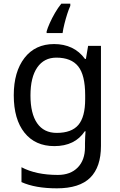

<svg xmlns="http://www.w3.org/2000/svg" viewBox="-20 -786 655 1046"><path d="M275 -546Q328 -546 370.5 -526Q413 -506 443 -465H448L460 -536H530V9Q530 124 471.5 182Q413 240 290 240Q172 240 97 206V125Q176 167 295 167Q364 167 403.5 126.5Q443 86 443 16V-5Q443 -17 444 -39.5Q445 -62 446 -71H442Q388 10 276 10Q172 10 113.5 -63Q55 -136 55 -267Q55 -395 113.5 -470.5Q172 -546 275 -546ZM287 -472Q220 -472 183 -418.5Q146 -365 146 -266Q146 -167 182.5 -114.5Q219 -62 289 -62Q370 -62 407 -105.5Q444 -149 444 -246V-267Q444 -377 406 -424.5Q368 -472 287 -472ZM363 -754Q355 -737 346.5 -710.5Q338 -684 331 -656Q324 -628 321 -606H234V-615Q239 -633 251 -660Q263 -687 279.5 -715.5Q296 -744 314 -766H363Z"/></svg>

Font: Noto Sans Hatran
Style: Regular
Weight: 400
Designer: Monotype Design Team
Foundry: Monotype Imaging Inc.
Version: Version 2.001; ttfautohint (v1.8.4.7-5d5b)